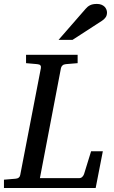

<svg xmlns="http://www.w3.org/2000/svg" viewBox="-35 -947 573 967"><path d="M446.8 0H-15.1V-42L43 -46.9Q64 -48.3 66.9 -65.9L170.9 -604Q172.4 -612.3 168.5 -617.7Q164.6 -623 151.9 -624L96.2 -628.9V-670.9H356V-628.9L296.9 -624Q285.6 -623 279.5 -617.2Q273.4 -611.3 272 -604L166 -49.8H362.8Q372.6 -49.8 378.7 -55.4Q384.8 -61 388.2 -69.8L423.8 -185.1H482.9ZM503.9 -884.3Q503.9 -870.1 497.6 -860.6Q491.2 -851.1 480 -843.3L330.1 -746.1H259.8L396 -902.3Q400.9 -908.2 406.2 -912.6Q411.6 -917 418.2 -920.4Q424.8 -923.8 433.3 -925.5Q441.9 -927.2 453.1 -927.2Q466.3 -927.2 475.8 -923.3Q485.4 -919.4 491.5 -913.3Q497.6 -907.2 500.7 -899.4Q503.9 -891.6 503.9 -884.3Z"/></svg>

Font: Charis SIL Eur
Style: Italic
Weight: 400
Italic angle: -11°
Foundry: SIL International
Version: Version 5.000